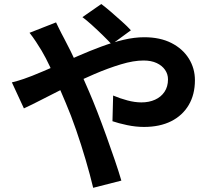

<svg xmlns="http://www.w3.org/2000/svg" viewBox="-20 -853 1040 939"><path d="M526.1 -636.1Q509 -654.8 483 -680.2Q457 -705.7 430 -730.1Q403 -754.6 383.1 -769.2L475.3 -833.3Q493.6 -819.9 521 -796.4Q548.4 -772.8 575.8 -748.2Q603.3 -723.6 620.2 -704.9ZM254.1 -743.5Q258.9 -734.1 265.8 -719.2Q272.8 -704.2 280.7 -689.4Q288.7 -674.6 293.7 -664.8Q324.6 -606.7 356.7 -537.2Q388.8 -467.6 415.8 -404.5Q433.3 -364.2 455.5 -307.3Q477.6 -250.3 499.9 -188.4Q522.2 -126.4 541.7 -69.3Q561.2 -12.2 573.5 30.3L435.7 65.5Q420.7 2.5 399 -71.1Q377.4 -144.8 352.4 -217.1Q327.4 -289.5 301.6 -349.6Q281.6 -396.7 262.4 -441.7Q243.1 -486.7 223.8 -528.1Q204.5 -569.6 183.4 -605.4Q172.5 -623.6 156.1 -648.7Q139.6 -673.8 124.4 -692.6ZM38.1 -450.1Q67.7 -457.2 96.3 -467.1Q125 -477 137.4 -482.3Q191.9 -504.2 248.6 -529.3Q305.3 -554.4 362.5 -579.5Q419.6 -604.5 475.6 -625.2Q531.5 -645.9 584.5 -658.4Q637.5 -670.9 685.4 -670.9Q763 -670.9 818.3 -642.7Q873.6 -614.5 903.5 -566.6Q933.3 -518.7 933.3 -460.7Q933.3 -390.7 902.9 -339.3Q872.5 -287.9 816.9 -260Q761.2 -232.2 684.3 -232.2Q643.7 -232.2 601.2 -241.2Q558.8 -250.2 530 -260.2L533.3 -385.8Q566.9 -371.5 603.1 -361.9Q639.3 -352.2 671.5 -352.2Q709.2 -352.2 738.4 -365.5Q767.7 -378.7 784.6 -404Q801.6 -429.2 801.6 -465Q801.6 -490.4 787.2 -511.3Q772.8 -532.2 746.3 -544.6Q719.7 -557.1 682.1 -557.1Q633.2 -557.1 571.4 -538.4Q509.5 -519.8 441.9 -490.8Q374.3 -461.9 309.3 -429.4Q244.3 -397 189.2 -368.4Q134.1 -339.9 96.9 -322.9Z"/></svg>

Font: Noto Sans SC Thin
Style: Regular
Weight: 100
Designer: Ryoko NISHIZUKA 西塚涼子 (kana, bopomofo & ideographs); Paul D. Hunt (Latin, Greek & Cyrillic); Sandoll Communications 산돌커뮤니
Foundry: Adobe
Version: Version 2.004-H2;hotconv 1.0.118;makeotfexe 2.5.65603